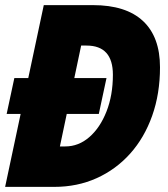

<svg xmlns="http://www.w3.org/2000/svg" viewBox="-37 -730 657 750"><path d="M-17 0 134 -710H326Q455 -710 521.5 -648Q588 -586 588 -467Q588 -364 557.5 -278Q527 -192 471.5 -130Q416 -68 340.5 -34Q265 0 175 0ZM197 -158H218Q270 -158 312 -194.5Q354 -231 379 -294.5Q404 -358 404 -438Q404 -552 301 -552H280ZM-11 -285 19 -425H379L349 -285Z"/></svg>

Font: Geist Mono Black
Style: Italic
Weight: 900
Italic angle: -12°
Monospace: yes
Designer: Basement.studio, Andrés Briganti, Mateo Zaragoza
Foundry: Basement.studio, Vercel, Andrés Briganti, Guido Ferreyra, Mateo Zaragoza
Version: Version 1.500; ttfautohint (v1.8.4.7-5d5b)